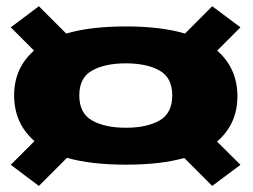

<svg xmlns="http://www.w3.org/2000/svg" viewBox="-20 -634 832 632"><path d="M394.5 -92Q278.5 -92 200.5 -114.5L108 -22L15.5 -91.5L93.5 -169.5Q26.5 -228 26.5 -320Q26.5 -410 92 -467.5L15.5 -544L108 -613.5L198 -523.5Q276.5 -547 394.5 -547Q510.5 -547 589 -523.5L678.5 -613.5L771.5 -544L695 -467.5Q761.5 -408.5 761.5 -317.5Q761.5 -225.5 694.5 -168L771.5 -91.5L678.5 -22L586.5 -114Q509 -92 394.5 -92ZM394.5 -213.5Q462.5 -213.5 504.8 -237.2Q547 -261 547 -319.8Q547 -378.5 504.8 -402Q462.5 -425.5 394.2 -425.5Q326 -425.5 283.5 -402Q241 -378.5 241 -319.8Q241 -261 283.5 -237.2Q326 -213.5 394.5 -213.5Z"/></svg>

Font: Anybody ExtraExpanded ExtraBold
Style: Regular
Weight: 800
Width: 8
Designer: Tyler Finck
Foundry: Etcetera Type Company
Version: Version 1.010; ttfautohint (v1.8.3) -l 8 -r 50 -G 200 -x 14 